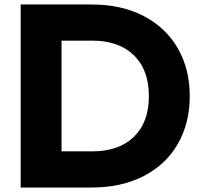

<svg xmlns="http://www.w3.org/2000/svg" viewBox="-20 -745 902 855"><path d="M72 -725H388Q521 -725 620 -673.5Q719 -622 772 -529.5Q825 -437 825 -317Q825 -197 772 -104.5Q719 -12 620 39Q521 90 388 90H72ZM391 -71Q509 -71 576 -135.5Q643 -200 643 -317Q643 -434 576 -499Q509 -564 391 -564H254V-71Z"/></svg>

Font: Gmarket Sans TTF Bold
Style: Regular
Weight: 700
Designer: Creative Director : Sungho Lee; Art Director : Kiwoong Choi; Project Manager : Sori Yang, Jongwook Yoon; Font Designer :
Foundry: Sandoll Inc.
Version: Version 1.000;hotconv 1.0.109;makeotfexe 2.5.65596